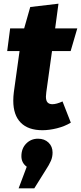

<svg xmlns="http://www.w3.org/2000/svg" viewBox="-20 -687 439 1041"><path d="M319 -137 364 -22Q331 -2 289 8.5Q247 19 210 19Q133 19 92.5 -22Q52 -63 52 -141Q52 -163 55 -187L86 -410H19L35 -533H111L144 -649L297 -667L279 -533H399L363 -410H262L231 -187Q229 -169 229 -163Q229 -141 238 -131.5Q247 -122 264 -122Q286 -122 319 -137ZM265 140Q265 164 256 185Q247 206 226 238L166 334H81L125 217Q96 196 96 160Q96 118 122 91.5Q148 65 186 65Q221 65 243 86Q265 107 265 140Z"/></svg>

Font: Trujillo ExtraBold
Style: Italic
Weight: 800
Italic angle: -8°
Designer: Fira Sans original fonts by bBox Type GmbH, Carrois Corporate GbR, & Edenspiekermann AG / Changes by Cristiano Sobral
Foundry: Fira Sans original fonts by bBox Type GmbH, Carrois Corporate GbR, & Edenspiekermann AG / Changes by Cristiano Sobral
Version: Version 4.301;July 28, 2020;FontCreator 13.0.0.2655 64-bit